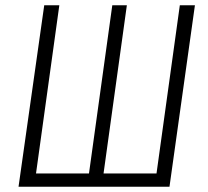

<svg xmlns="http://www.w3.org/2000/svg" viewBox="-20 -705 784 725"><path d="M716 -685 620 0H50L147 -685H204L116 -50H316L404 -685H459L371 -50H571L659 -685Z"/></svg>

Font: Fira Sans Extra Condensed Light
Style: Italic
Weight: 300
Width: 3
Italic angle: -8°
Designer: Carrois Corporate & Edenspiekermann AG
Foundry: Carrois Corporate GbR & Edenspiekermann AG
Version: Version 4.203